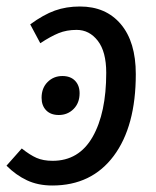

<svg xmlns="http://www.w3.org/2000/svg" viewBox="-35 -558 479 591"><path d="M383 -330Q383 -169 315 -78Q247 13 126 13Q82 13 48 -3Q14 -19 -15 -48L32 -101Q57 -81 77.5 -72Q98 -63 127 -63Q208 -63 250 -136.5Q292 -210 292 -334Q292 -399 266 -432.5Q240 -466 201 -466Q170 -466 145.5 -456Q121 -446 89 -425L58 -483Q99 -513 134 -525.5Q169 -538 211 -538Q291 -538 337 -483.5Q383 -429 383 -330ZM93 -257Q93 -287 111.5 -305.5Q130 -324 157 -324Q182 -324 196 -309.5Q210 -295 210 -271Q210 -241 191.5 -222.5Q173 -204 146 -204Q121 -204 107 -218.5Q93 -233 93 -257Z"/></svg>

Font: Fira Sans Extra Condensed
Style: Italic
Weight: 400
Width: 3
Italic angle: -8°
Designer: Carrois Corporate & Edenspiekermann AG
Foundry: Carrois Corporate GbR & Edenspiekermann AG
Version: Version 4.203